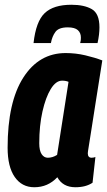

<svg xmlns="http://www.w3.org/2000/svg" viewBox="-20 -777 450 807"><path d="M297 10Q244 10 221 -32Q201 -11 177 -0.5Q153 10 124 10Q72 10 42 -33Q12 -76 12 -156Q12 -348 78 -451Q144 -554 256 -554Q298 -554 338.5 -544.5Q379 -535 410 -523Q393 -416 382 -346Q371 -276 364.5 -234Q358 -192 354.5 -171Q351 -150 350 -142.5Q349 -135 349 -133Q349 -114 365 -114Q373 -114 381 -117L369 -9Q341 10 297 10ZM220 -126 268 -433Q257 -438 241 -438Q215 -438 193.5 -403Q172 -368 158.5 -308.5Q145 -249 145 -175Q145 -144 155 -129Q165 -114 181 -114Q201 -114 220 -126ZM280 -757Q334 -757 366 -738.5Q398 -720 398 -662Q398 -632 390 -596H317Q319 -603 319.5 -608Q320 -613 320 -619Q320 -639 307 -650.5Q294 -662 265 -662Q227 -662 213 -643Q199 -624 194 -596H121Q131 -687 168 -722Q205 -757 280 -757Z"/></svg>

Font: Georama Condensed
Style: Bold Italic
Weight: 700
Width: 3
Italic angle: -9°
Designer: Jean-Baptiste Levee
Foundry: Production Type
Version: Version 1.000